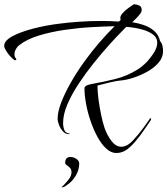

<svg xmlns="http://www.w3.org/2000/svg" viewBox="-34 -685 798 916"><path d="M521 45Q496 45 473 24Q450 3 431 -32Q412 -67 398 -108Q384 -149 376.5 -190Q369 -231 369 -263V-264Q369 -269 372 -271.5Q375 -274 376 -275Q382 -280 402 -284Q459 -294 515.5 -308Q572 -322 621 -352.5Q670 -383 704 -440Q716 -461 716 -481Q716 -506 694.5 -521.5Q673 -537 639.5 -545.5Q606 -554 569 -557Q565 -553 558.5 -547Q552 -541 548 -536Q522 -510 486 -470Q450 -430 412 -382.5Q374 -335 341 -285Q308 -235 287.5 -187Q267 -139 267 -98Q267 -80 273 -64.5Q279 -49 301 -47Q297 -45 293 -45Q279 -45 267 -57.5Q255 -70 248 -87.5Q241 -105 241 -119Q241 -152 258 -196Q275 -240 303 -289.5Q331 -339 366.5 -388.5Q402 -438 440 -482Q478 -526 513 -560Q466 -559 403.5 -555.5Q341 -552 275 -542.5Q209 -533 151.5 -515.5Q94 -498 57 -469Q48 -462 41.5 -450Q35 -438 35 -426Q35 -414 42 -406Q44 -404 44 -402Q44 -399 40.5 -398Q37 -397 35 -398Q25 -405 13.5 -418Q2 -431 -6 -444.5Q-14 -458 -14 -466Q-14 -491 25 -512Q64 -533 126 -549Q188 -565 257 -573Q295 -578 346.5 -581.5Q398 -585 452 -585Q494 -585 533 -582L542 -590Q540 -593 540 -600Q540 -613 558 -629Q563 -635 570 -640Q577 -645 583 -650Q590 -654 594 -657.5Q598 -661 605 -665Q619 -664 630.5 -658.5Q642 -653 642 -638Q642 -634 640 -628Q637 -621 627 -609.5Q617 -598 597 -579Q624 -575 652 -565.5Q680 -556 701.5 -537.5Q723 -519 730 -488Q737 -482 740.5 -468.5Q744 -455 744 -441Q744 -411 722.5 -386Q701 -361 668.5 -343Q636 -325 602 -314Q568 -303 542 -301Q526 -300 493.5 -292.5Q461 -285 431 -277Q431 -247 436 -210Q441 -173 448.5 -137Q456 -101 465 -74Q478 -38 498.5 -11.5Q519 15 545 15Q559 15 573.5 7Q588 -1 604 -19Q617 -33 630 -49Q643 -65 653 -79Q663 -93 669.5 -102.5Q676 -112 679 -116Q682 -121 685 -121Q687 -121 687 -118Q687 -115 685 -111Q675 -97 656.5 -69.5Q638 -42 623 -24Q600 6 575.5 25.5Q551 45 521 45ZM303 64Q317 64 330.5 73Q344 82 344 95Q344 125 327.5 153Q311 181 285 198Q272 209 260 209Q260 210 259.5 210Q259 210 259 211Q259 209 261 207.5Q263 206 265 203Q268 200 272.5 195.5Q277 191 281 186Q290 177 298.5 164Q307 151 307 137Q307 124 301 117.5Q295 111 290 107Q287 105 284.5 103Q282 101 280 100Q277 95 277 91Q277 64 303 64Z"/></svg>

Font: The Nautigal
Style: Regular
Weight: 400
Designer: Robert E. Leuschke
Foundry: Robert E. Leuschke
Version: Version 1.100; ttfautohint (v1.8.3)